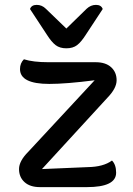

<svg xmlns="http://www.w3.org/2000/svg" viewBox="-20 -767 545 787"><path d="M172 -625 103 -730Q109 -747 130.5 -747Q152 -747 168 -731L252 -650L335 -731Q352 -747 373.5 -747Q395 -747 401 -730L332 -625Q313 -595 296 -582Q279 -569 252 -569Q225 -569 208 -582Q191 -595 172 -625ZM456 -59Q456 0 336 0H144Q103 0 80.5 -20.5Q58 -41 58 -74Q58 -107 96 -145L368 -438Q251 -423 182 -423Q62 -423 62 -484Q62 -508 78 -524Q116 -512 178 -512H372Q413 -512 435.5 -491.5Q458 -471 458 -438Q458 -405 420 -366L152 -74L340 -82Q404 -83 439 -109Q456 -92 456 -59Z"/></svg>

Font: Laila Medium
Style: Regular
Weight: 500
Designer: Hitesh Malaviya
Foundry: Indian Type Foundry
Version: Version 1.302;PS 1.0;hotconv 1.0.78;makeotf.lib2.5.61930; tt